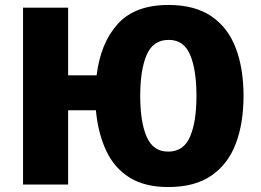

<svg xmlns="http://www.w3.org/2000/svg" viewBox="-20 -745 1052 775"><path d="M963 -358Q963 -247 931.5 -164.5Q900 -82 833 -36Q766 10 659 10Q565 10 503.5 -28Q442 -66 409 -136Q376 -206 367 -300H255V0H73V-714H255V-441H370Q386 -572 455.5 -648.5Q525 -725 660 -725Q766 -725 833 -679.5Q900 -634 931.5 -551.5Q963 -469 963 -358ZM546 -358Q546 -253 572 -193Q598 -133 659 -133Q721 -133 747 -193Q773 -253 773 -358Q773 -463 747.5 -523.5Q722 -584 661 -584Q598 -584 572 -523.5Q546 -463 546 -358Z"/></svg>

Font: Noto Sans Disp ExtBd
Style: Regular
Weight: 800
Designer: Monotype Design Team
Foundry: Monotype Imaging Inc.
Version: Version 2.000;GOOG;noto-source:20170915:90ef993387c0; ttfaut